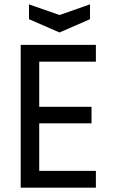

<svg xmlns="http://www.w3.org/2000/svg" viewBox="-20 -861 525 881"><path d="M420 -655V-578H160V-371H400V-295H160V-77H420V0H75V-655ZM393 -841V-773L253 -712L113 -773V-841L253 -792Z"/></svg>

Font: Ropa Sans
Style: Regular
Weight: 400
Designer: Botio Nikoltchev
Foundry: Botio Nikoltchev
Version: Version 1.100